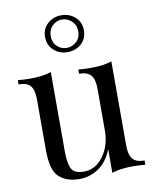

<svg xmlns="http://www.w3.org/2000/svg" viewBox="-89 -858 758 940"><g transform="rotate(-10 290.5 -388.5)"><path d="M559 -20V1Q528 -2 497 -2Q435 -2 393 12V-106Q370 -46 326.5 -16Q283 14 229 14Q163 14 125 -24Q92 -58 92 -155V-406Q92 -453 75 -473.5Q58 -494 16 -494V-515Q47 -512 78 -512Q140 -512 182 -526V-133Q182 -73 196 -45.5Q210 -18 258 -18Q315 -18 354 -70.5Q393 -123 393 -199V-406Q393 -453 375.5 -473.5Q358 -494 317 -494V-515Q348 -512 379 -512Q441 -512 483 -526V-108Q483 -61 500.5 -40.5Q518 -20 559 -20ZM377 -700Q377 -658 349 -633Q321 -608 280 -608Q240 -608 212 -633.5Q184 -659 184 -700Q184 -740 212 -765.5Q240 -791 280 -791Q321 -791 349 -765.5Q377 -740 377 -700ZM232.5 -750.5Q212 -731 212 -699Q212 -667 232.5 -648Q253 -629 280 -629Q307 -629 328 -648Q349 -667 349 -699Q349 -731 328 -750.5Q307 -770 280 -770Q253 -770 232.5 -750.5Z"/></g></svg>

Font: Playfair Display
Style: Regular
Weight: 400
Designer: Claus Eggers S?rensen
Foundry: Claus Eggers S?rensen
Version: Version 1.003